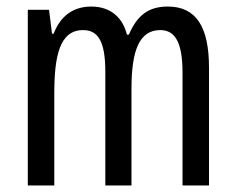

<svg xmlns="http://www.w3.org/2000/svg" viewBox="-20 -567 722 587"><path d="M493 -547C434 -547 399 -520 374 -461H368C356 -511 320 -547 259 -547C205 -547 165 -519 144 -464H139L130 -537H65V0H146V-281C146 -395 162 -475 234 -475C280 -475 302 -440 302 -348V0H382V-296C382 -413 406 -475 470 -475C515 -475 538 -438 538 -345V0H619V-360C619 -486 579 -547 493 -547Z"/></svg>

Font: Noto Sans Myanmar UI ExtraCondensed
Style: Regular
Weight: 400
Width: 2
Designer: Monotype Design Team
Foundry: Monotype Imaging Inc.
Version: Version 2.103